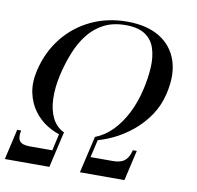

<svg xmlns="http://www.w3.org/2000/svg" viewBox="-95 -846 954 932"><g transform="rotate(10 382.0 -380.0)"><path d="M244.5 -159Q204.5 -168.5 166.8 -192Q129 -215.5 101.8 -252.8Q74.5 -290 64 -339.5Q53.5 -389 67.5 -450Q89.5 -544 145 -613.8Q200.5 -683.5 281.2 -721.8Q362 -760 458.5 -760Q555.5 -760 618.5 -721.8Q681.5 -683.5 705.2 -613.8Q729 -544 707 -450Q693 -389 659.8 -340Q626.5 -291 582.2 -255Q538 -219 489.5 -196Q441 -173 396.5 -163.5L400.5 -181.5Q446.5 -199 484.2 -237.2Q522 -275.5 549.8 -330Q577.5 -384.5 592.5 -450Q606 -508.5 608.8 -561.2Q611.5 -614 598.2 -654.8Q585 -695.5 550.2 -718.8Q515.5 -742 454 -742Q392.5 -742 347.2 -718.8Q302 -695.5 270 -654.8Q238 -614 216.8 -561.2Q195.5 -508.5 182 -450Q167 -384.5 169 -329Q171 -273.5 191 -234Q211 -194.5 249 -177ZM-11.5 0 23 -150H42.5Q34.5 -115 46.5 -98.2Q58.5 -81.5 97 -81.5H208L228 -170H247L208 0ZM358.5 0 399 -174.5H418L396.5 -81.5H507.5Q546 -81.5 565.5 -98.2Q585 -115 593 -150H612.5L578 0Z"/></g></svg>

Font: Bodoni Moda
Style: Italic
Weight: 400
Italic angle: -13°
Designer: Owen Earl
Foundry: indestructible type
Version: Version 2.005